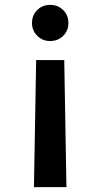

<svg xmlns="http://www.w3.org/2000/svg" viewBox="-20 -564 411 786"><path d="M128 -318H243L252 202H119ZM185 -544Q217 -544 238.5 -523Q260 -502 260 -470Q260 -438 238.5 -417Q217 -396 185 -396Q154 -396 132.5 -417.5Q111 -439 111 -470Q111 -502 132.5 -523Q154 -544 185 -544Z"/></svg>

Font: Eudoxus Sans
Style: Bold
Weight: 700
Designer: Stijn de Vries
Foundry: tokotype
Version: Version 2.005